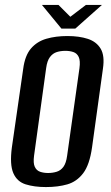

<svg xmlns="http://www.w3.org/2000/svg" viewBox="-20 -746 448 778"><path d="M166 12Q119 12 84 1Q49 -10 34 -44.5Q19 -79 28 -148L74 -467Q81 -521 105.5 -549.5Q130 -578 168 -589Q206 -600 253 -600Q301 -600 336 -588.5Q371 -577 388 -548.5Q405 -520 397 -467L353 -149Q343 -78 317 -44Q291 -10 253 1Q215 12 166 12ZM175 -45Q193 -45 209.5 -50Q226 -55 237 -70Q248 -85 252 -115L302 -470Q306 -500 299 -515Q292 -530 277.5 -535Q263 -540 245 -540Q226 -540 210 -535Q194 -530 182.5 -515Q171 -500 167 -470L118 -115Q114 -85 121 -70Q128 -55 142.5 -50Q157 -45 175 -45ZM229 -630 150 -726H217L265 -678L328 -726H393L285 -630Z"/></svg>

Font: Alumni Sans Thin SemiBold
Style: Italic
Weight: 600
Italic angle: -8°
Version: Version 1.016